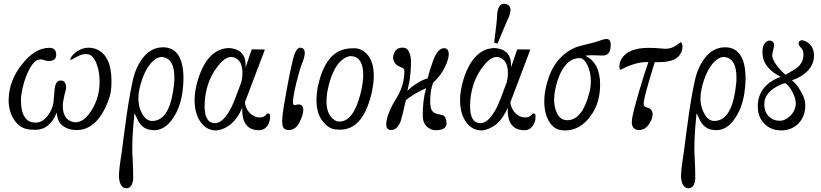

<svg xmlns="http://www.w3.org/2000/svg" viewBox="-20 -696 4428 1035"><path d="M568 -165Q508 5 393 5Q369 5 348 -2Q318 -13 302 -34Q293 -48 288 -72Q286 -83 286 -85.5Q286 -88 286 -90Q249 4 169 4Q159 4 137 2Q86 -4 55 -52Q23 -103 27 -167Q31 -266 100 -351Q167 -436 242 -438Q283 -440 283 -401Q283 -366 240 -367Q235 -367 220 -371.5Q205 -376 200 -376Q190 -376 177 -370Q154 -358 128 -302Q106 -251 97 -197Q93 -180 93 -156Q93 -52 152 -37Q166 -35 171 -35Q211 -35 240 -76Q263 -108 268 -143Q268 -148 275 -220Q278 -242 286.5 -252.5Q295 -263 309 -262Q339 -260 336 -217Q327 -186 319 -141Q313 -51 376 -38Q380 -37 388 -37Q431 -37 470 -96Q505 -149 514 -213Q517 -234 517 -256Q517 -312 499 -356Q481 -401 451 -404Q427 -407 402 -394L369 -376Q362 -373 361 -374Q356 -376 361 -383Q372 -403 395 -419Q426 -439 458 -439Q476 -439 494 -433Q581 -402 581 -257Q581 -201 568 -165Z M963 -196Q951 -116 914 -61Q871 6 809 6Q803 6 793 4Q751 0 726 -42L705 -86Q688 72 695 159Q698 208 698 264Q698 282 690 300Q680 319 662 319Q629 319 622 267Q621 264 621 257Q621 218 637 119Q646 45 663 -77Q680 -195 699 -276Q713 -330 740 -370Q785 -438 853 -441Q911 -443 940 -400.5Q969 -358 969 -272Q969 -237 963 -196ZM913 -204Q920 -243 920 -278Q920 -378 859 -388Q833 -393 803 -365Q756 -321 732 -218Q726 -191 726 -166Q726 -121 745 -86Q767 -44 800 -44Q888 -44 913 -204Z M1431 -83Q1436 -81 1436 -66Q1436 -42 1424 -22Q1409 3 1382 6Q1281 9 1286 -116Q1241 -7 1149 7Q1096 9 1062.5 -36.5Q1029 -82 1029 -157Q1029 -210 1049 -273Q1101 -433 1213 -437Q1309 -432 1304 -333L1337 -430L1408 -429L1300 -144Q1308 -88 1356 -67Q1367 -63 1380 -63Q1402 -63 1414 -77Q1422 -88 1431 -83ZM1281 -253Q1287 -278 1287 -302Q1287 -346 1269 -368Q1249 -389 1227 -389Q1191 -389 1151 -335Q1119 -293 1102 -243Q1083 -186 1083 -124Q1083 -34 1137 -32Q1184 -30 1230 -123Q1239 -140 1281 -253Z M1608 -353Q1596 -324 1579 -256Q1559 -173 1559 -146Q1559 -129 1569 -129Q1573 -130 1582 -132Q1591 -134 1599 -132Q1615 -126 1615 -104Q1615 -77 1593 -34Q1572 5 1538 5Q1522 5 1512 -3Q1498 -14 1502 -62Q1505 -104 1528 -226Q1545 -319 1559 -375Q1575 -439 1598 -439Q1602 -439 1605 -438Q1623 -434 1623 -411Q1623 -390 1608 -353Z M1981 -185Q1934 3 1814 3Q1800 3 1791 2Q1752 -2 1723 -38Q1686 -81 1686 -156Q1686 -188 1692 -222Q1721 -367 1795 -413Q1833 -437 1893 -436Q1933 -434 1962 -400Q1995 -359 1995 -287Q1995 -243 1981 -185ZM1924 -193Q1938 -252 1938 -292Q1938 -385 1879 -393Q1851 -397 1818 -368Q1773 -326 1750 -227Q1740 -186 1740 -151Q1740 -94 1765 -65Q1781 -46 1801 -41H1811Q1885 -41 1924 -193Z M2395 -378Q2390 -357 2380 -338Q2358 -290 2315 -250Q2299 -212 2299 -148Q2299 -137 2301 -123Q2305 -90 2335 -82Q2366 -76 2370 -74Q2386 -64 2387 -33Q2388 -14 2374 -4.5Q2360 5 2332 6Q2306 7 2285 -10Q2261 -29 2259 -68Q2258 -154 2277 -221Q2207 -189 2168 -156Q2147 -64 2140 -43Q2121 5 2088 5Q2083 5 2077 3Q2062 -2 2062 -27Q2062 -42 2068 -63Q2084 -114 2111 -157Q2160 -231 2160 -314Q2160 -326 2146 -332Q2123 -341 2119 -345Q2099 -363 2099 -386Q2099 -399 2105 -411Q2118 -441 2154 -439Q2180 -438 2190 -403Q2202 -367 2188 -261L2176 -206Q2193 -225 2225 -245Q2258 -267 2285 -273Q2298 -324 2308 -349Q2333 -431 2369 -436Q2399 -439 2399 -404Q2399 -391 2395 -378Z M2862 -83Q2867 -81 2867 -66Q2867 -42 2855 -22Q2840 3 2813 6Q2712 9 2717 -116Q2672 -7 2580 7Q2527 9 2493.5 -36.5Q2460 -82 2460 -157Q2460 -210 2480 -273Q2532 -433 2644 -437Q2740 -432 2735 -333L2768 -430L2839 -429L2731 -144Q2739 -88 2787 -67Q2798 -63 2811 -63Q2833 -63 2845 -77Q2853 -88 2862 -83ZM2712 -253Q2718 -278 2718 -302Q2718 -346 2700 -368Q2680 -389 2658 -389Q2622 -389 2582 -335Q2550 -293 2533 -243Q2514 -186 2514 -124Q2514 -34 2568 -32Q2615 -30 2661 -123Q2670 -140 2712 -253ZM2708 -674Q2732 -668 2732 -642Q2732 -628 2724 -607Q2719 -599 2662 -461L2644 -467Q2660 -588 2660 -621Q2666 -676 2697 -676Q2700 -676 2708 -674Z M3271 -438Q3267 -401 3236 -397Q3231 -396 3182 -398Q3163 -399 3135 -396Q3215 -357 3215 -240Q3215 -142 3166 -74Q3109 7 3027 7Q3012 7 2997 4Q2961 -4 2939 -43Q2914 -86 2914 -150Q2914 -198 2929 -250Q2967 -391 3084 -441Q3095 -446 3186 -468Q3206 -474 3225 -481Q3242 -486 3249 -486Q3277 -486 3271 -438ZM3155 -189Q3165 -222 3165 -258Q3165 -309 3146 -346Q3129 -379 3111 -382Q3063 -387 3026.5 -342Q2990 -297 2973 -213Q2967 -186 2967 -160Q2967 -115 2984 -83Q2999 -56 3019 -51Q3030 -48 3038 -48Q3117 -48 3155 -189Z M3653 -466Q3659 -458 3659 -444Q3659 -420 3642 -397Q3615 -361 3531 -361H3510Q3503 -343 3477 -253Q3447 -150 3450 -133Q3451 -123 3463 -118Q3481 -113 3485 -109Q3498 -99 3498 -79Q3498 -57 3482 -32Q3460 5 3424 5Q3418 5 3410 3Q3386 -6 3386 -36Q3386 -46 3389 -67Q3395 -99 3423 -197Q3458 -314 3475 -361Q3411 -365 3326 -320Q3319 -320 3319 -338Q3319 -361 3332 -381Q3368 -438 3476 -438Q3514 -438 3553 -434Q3558 -433 3566 -433Q3599 -433 3625 -451Q3651 -469 3649 -469Q3651 -469 3653 -466Z M3993 -196Q3981 -116 3944 -61Q3901 6 3839 6Q3833 6 3823 4Q3781 0 3756 -42L3735 -86Q3718 72 3725 159Q3728 208 3728 264Q3728 282 3720 300Q3710 319 3692 319Q3659 319 3652 267Q3651 264 3651 257Q3651 218 3667 119Q3676 45 3693 -77Q3710 -195 3729 -276Q3743 -330 3770 -370Q3815 -438 3883 -441Q3941 -443 3970 -400.5Q3999 -358 3999 -272Q3999 -237 3993 -196ZM3943 -204Q3950 -243 3950 -278Q3950 -378 3889 -388Q3863 -393 3833 -365Q3786 -321 3762 -218Q3756 -191 3756 -166Q3756 -121 3775 -86Q3797 -44 3830 -44Q3918 -44 3943 -204Z M4364 -365Q4343 -296 4249 -263Q4275 -243 4296 -205Q4321 -165 4321 -131Q4322 -65 4278 -24Q4239 8 4191 7Q4140 7 4106 -24Q4065 -60 4065 -122V-136Q4074 -239 4188 -282Q4100 -327 4091 -397Q4086 -444 4104 -464Q4121 -484 4141 -474Q4158 -464 4151 -439Q4141 -404 4143 -391Q4154 -347 4214 -293Q4250 -313 4259 -319Q4287 -337 4293 -348Q4311 -369 4311 -401Q4311 -425 4300 -436Q4285 -452 4285 -460Q4285 -479 4303 -479Q4315 -479 4334 -467Q4368 -443 4368 -395Q4368 -380 4364 -365ZM4270 -134Q4271 -166 4250 -203Q4235 -232 4213 -248Q4186 -242 4150 -219Q4107 -188 4101 -149Q4100 -143 4100 -133Q4100 -93 4124 -69Q4148 -45 4184 -45Q4211 -45 4236 -68Q4265 -93 4270 -134Z"/></svg>

Font: GFS Baskerville
Style: Regular
Weight: 400
Designer: George Matthiopoulos
Foundry: George Matthiopoulos
Version: Version 1.0